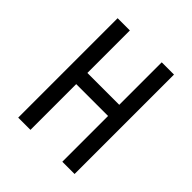

<svg xmlns="http://www.w3.org/2000/svg" viewBox="-199 -864 997 997"><g transform="rotate(45 300.0 -365.0)"><path d="M93 0V-730H183V-418H417V-730H507V0H417V-336H183V0Z"/></g></svg>

Font: JetBrains Mono
Style: Regular
Weight: 400
Monospace: yes
Designer: Philipp Nurullin, Konstantin Bulenkov
Foundry: JetBrains
Version: Version 2.305